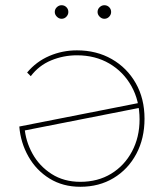

<svg xmlns="http://www.w3.org/2000/svg" viewBox="-20 -713 628 736"><path d="M288 3Q221 3 170 -28.5Q119 -60 89 -113Q59 -166 54 -228L516 -319L522 -301L65 -211L74 -225Q78 -172 104.5 -124Q131 -76 178 -46Q225 -16 288 -16Q355 -16 406 -47Q457 -78 486 -132.5Q515 -187 515 -255Q515 -327 484 -382.5Q453 -438 399 -469.5Q345 -501 275 -501Q223 -501 176 -481.5Q129 -462 98 -421L84 -435Q119 -477 169 -498.5Q219 -520 275 -520Q350 -520 408.5 -486.5Q467 -453 500.5 -394Q534 -335 534 -258Q534 -182 502.5 -123Q471 -64 415.5 -30.5Q360 3 288 3ZM380 -641Q370 -641 362 -649Q354 -657 354 -667Q354 -678 362 -685.5Q370 -693 380 -693Q391 -693 398.5 -685.5Q406 -678 406 -667Q406 -657 398.5 -649Q391 -641 380 -641ZM216 -641Q206 -641 198 -649Q190 -657 190 -667Q190 -678 198 -685.5Q206 -693 216 -693Q227 -693 234.5 -685.5Q242 -678 242 -667Q242 -657 234.5 -649Q227 -641 216 -641Z"/></svg>

Font: Montserrat Alternates Thin
Style: Regular
Weight: 100
Designer: Julieta Ulanovsky
Foundry: Julieta Ulanovsky
Version: Version 9.000